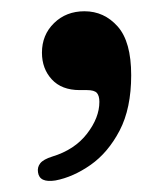

<svg xmlns="http://www.w3.org/2000/svg" viewBox="-20 -159 294 341"><path d="M121.5 1Q89.5 1 72 -18Q54.5 -37 54.5 -65.5Q54.5 -97 76 -118Q97.5 -139 130 -139Q165 -139 189 -112Q213 -85 213 -25.5Q213 33.5 192.5 72.8Q172 112 141 133.8Q110 155.5 78.5 161.5Q50 166 47.5 147Q46 138 51.5 131Q57 124 73 119Q112.5 107 134.5 78.5Q156.5 50 156.5 22Q156.5 11 152 6Q147.5 1 134.5 1Z"/></svg>

Font: Fraunces 9pt S050
Style: Regular
Weight: 400
Version: Version 1.000; ttfautohint (v1.8.3)